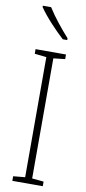

<svg xmlns="http://www.w3.org/2000/svg" viewBox="-104 -1080 458 1025"><g transform="rotate(10 125.5 -567.5)"><path d="M86 -1042H41V-1035C73 -987 134 -923 177 -884H201V-894C163 -936 117 -992 86 -1042ZM208 -93V-118L145 -124V-775L208 -782V-807H43V-782L107 -775V-124L43 -118V-93Z"/></g></svg>

Font: Noto Sans Kannada UI Condensed ExtraLight
Style: Regular
Weight: 200
Width: 3
Designer: Jelle Bosma - Monotype Design Team
Foundry: Monotype Imaging Inc.
Version: Version 2.005